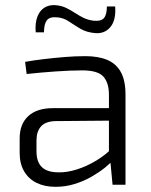

<svg xmlns="http://www.w3.org/2000/svg" viewBox="-20 -714 585 742"><path d="M310 -497Q360 -497 394.5 -482.5Q429 -468 447 -435.5Q465 -403 465 -348V0H415L405 -106L401 -115V-348Q401 -394 379.5 -418Q358 -442 298 -442Q254 -442 196 -438Q138 -434 83 -428L77 -475Q111 -481 149 -485.5Q187 -490 228 -493.5Q269 -497 310 -497ZM432 -296 431 -248 194 -246Q156 -245 138.5 -225.5Q121 -206 121 -171V-129Q121 -88 142 -68Q163 -48 206 -48Q238 -47 276.5 -59Q315 -71 353 -94Q391 -117 420 -148V-99Q408 -84 385.5 -66Q363 -48 333.5 -31Q304 -14 268.5 -3Q233 8 195 8Q153 8 122 -7Q91 -22 73.5 -51.5Q56 -81 56 -123V-179Q56 -235 89.5 -265.5Q123 -296 184 -296ZM195 -694Q218 -692 235.5 -683.5Q253 -675 269 -664.5Q285 -654 302 -645.5Q319 -637 341 -634Q371 -631 382 -644.5Q393 -658 393 -689H425Q429 -637 407 -610Q385 -583 348 -586Q314 -589 290.5 -603Q267 -617 246.5 -631Q226 -645 201 -647Q172 -650 161 -635.5Q150 -621 150 -589H118Q115 -625 124.5 -649.5Q134 -674 152.5 -685Q171 -696 195 -694Z"/></svg>

Font: Exo 2 Light
Style: Regular
Weight: 300
Designer: Natanael Gama
Foundry: Natanael Gama
Version: Version 2.010